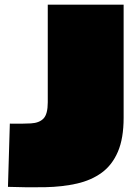

<svg xmlns="http://www.w3.org/2000/svg" viewBox="-20 -790 570 820"><path d="M14 8 22 -262Q76 -261 112 -263Q148 -265 166 -284Q184 -303 184 -353V-770H508V-287Q508 -199 483.5 -142Q459 -85 414.5 -52.5Q370 -20 308.5 -6Q247 8 172.5 9.5Q98 11 14 8Z"/></svg>

Font: Gasoek One
Style: Regular
Weight: 400
Designer: Jiashuo Zhang
Foundry: JAMO
Version: Version 1.000; ttfautohint (v1.8.4.7-5d5b);gftools[0.9.29]